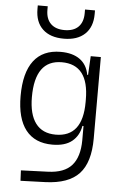

<svg xmlns="http://www.w3.org/2000/svg" viewBox="-65 -828 716 1107"><g transform="rotate(5 293.0 -275.0)"><path d="M96.7 233.4 93.8 173.3 250 167.5Q344.2 164.1 387.5 115Q430.7 65.9 431.2 -30.3V-112.8H424.8Q415 -55.7 374.5 -22.9Q334 9.8 261.2 9.8Q159.7 9.8 107.2 -57.1Q54.7 -124 54.7 -253.9Q54.7 -388.7 107.4 -458Q160.2 -527.3 263.2 -527.3Q332.5 -527.3 374.5 -497.1Q416.5 -466.8 426.8 -408.7H431.6L437.5 -517.6H496.1V-45.9Q496.1 92.3 435.1 158Q374 223.6 240.2 228.5ZM431.2 -266.1Q431.2 -468.3 274.9 -468.3Q120.1 -468.3 120.1 -253.9Q120.1 -153.3 159.4 -101.3Q198.7 -49.3 275.4 -49.3Q431.2 -49.3 431.2 -251ZM273.4 -604.5Q194.8 -604.5 151.4 -645.5Q107.9 -686.5 107.9 -761.7V-782.7H165.5V-761.7Q165.5 -710 193.6 -682.1Q221.7 -654.3 273.4 -654.3Q325.7 -654.3 353.5 -682.1Q381.3 -710 381.3 -761.7V-782.7H439V-761.7Q439 -686.5 395.5 -645.5Q352.1 -604.5 273.4 -604.5Z"/></g></svg>

Font: CaskaydiaCove NFP Light
Style: Regular
Weight: 300
Designer: Aaron Bell
Foundry: Saja Typeworks
Version: Version 2111.001; VTT 6.35;Nerd Fonts 3.1.1